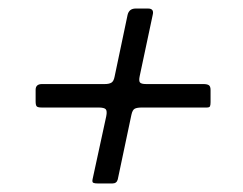

<svg xmlns="http://www.w3.org/2000/svg" viewBox="-20 -615 570 450"><path d="M322.5 -418H456.5Q465 -418 469.2 -415.5Q473.5 -413 473.5 -404V-375.5Q473.5 -369 472.2 -366Q471 -363 464.5 -363H313Q301 -363 295.8 -360.2Q290.5 -357.5 288 -346L256 -194.5Q253.5 -185 243.5 -185H209.5Q202 -185 198.8 -186.5Q195.5 -188 197 -195L229 -342.5Q231.5 -355 227.8 -359Q224 -363 211 -363H78Q68.5 -363 66 -365.8Q63.5 -368.5 63.5 -377.5V-404.5Q63.5 -418 78.5 -418H225.5Q235.5 -418 241 -421.2Q246.5 -424.5 248.5 -435L279 -580Q282.5 -595 298 -595H327Q341.5 -595 338 -580.5L307.5 -437Q305 -425.5 308 -421.8Q311 -418 322.5 -418Z"/></svg>

Font: Besley
Style: Italic
Weight: 400
Italic angle: -13°
Designer: Owen Earl
Foundry: indestructible type*
Version: Version 4.000; ttfautohint (v1.8.4.7-5d5b)